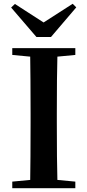

<svg xmlns="http://www.w3.org/2000/svg" viewBox="-20 -997 463 1017"><path d="M379 0V-35L284 -44C282 -111 281 -211 281 -346V-395C281 -530 282 -630 284 -697L379 -706V-742H45V-706L140 -697C141 -630 142 -529 142 -395V-346C142 -211 141 -110 140 -44L45 -35V0ZM250 -801 384 -958 365 -977 211 -878 59 -976 39 -957 173 -801Z"/></svg>

Font: AllPunType Bold
Style: Regular
Weight: 700
Version: 1.0